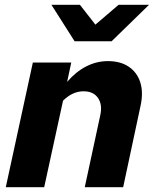

<svg xmlns="http://www.w3.org/2000/svg" viewBox="-20 -775 640 795"><path d="M4 0 116 -516H275L258 -436Q294 -478 337 -500Q380 -522 427 -522Q479 -522 513.5 -498.5Q548 -475 561 -433.5Q574 -392 562 -337L490 0H331L395 -297Q405 -341 386 -369Q367 -397 326 -397Q280 -397 241 -358L163 0ZM289 -604 193 -755H311L375 -673L471 -755H597L442 -604Z"/></svg>

Font: Red Hat Mono
Style: Italic
Weight: 300
Italic angle: -12°
Monospace: yes
Designer: Pentagram, MCKL
Foundry: Pentagram, MCKL
Version: Version 1.023